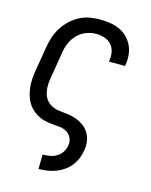

<svg xmlns="http://www.w3.org/2000/svg" viewBox="-113 -601 700 890"><g transform="rotate(15 237.5 -156.5)"><path d="M159 215 160 146H161Q177 146 194 143Q211 140 226.5 131Q242 122 252 106.5Q262 91 264 75Q268 55 260 38Q252 21 236.5 12Q221 3 202.5 1Q184 -1 164.5 -2.5Q145 -4 127.5 -8.5Q110 -13 94.5 -22Q79 -31 66 -43.5Q53 -56 44.5 -71.5Q36 -87 31 -104.5Q26 -122 24 -140.5Q22 -159 23 -178Q24 -197 27 -216L48 -342Q52 -366 60 -390Q68 -414 82 -436Q96 -458 115.5 -476.5Q135 -495 158 -507Q181 -519 205.5 -523.5Q230 -528 254 -528Q279 -528 303 -524.5Q327 -521 348.5 -511.5Q370 -502 386.5 -486Q403 -470 413 -449.5Q423 -429 425.5 -405Q428 -381 424 -356L423 -350H346V-354Q350 -375 346 -396Q342 -417 329 -431.5Q316 -446 296 -452.5Q276 -459 255 -459Q231 -459 207 -449.5Q183 -440 165 -421Q147 -402 137.5 -378.5Q128 -355 125 -331L104 -205Q100 -183 101 -160.5Q102 -138 110 -119Q118 -100 135.5 -87.5Q153 -75 174.5 -71.5Q196 -68 218 -66Q240 -64 260.5 -57Q281 -50 298.5 -38Q316 -26 327 -8.5Q338 9 342 30.5Q346 52 342 75Q339 95 331.5 114.5Q324 134 310.5 151.5Q297 169 279 181.5Q261 194 241 201.5Q221 209 200.5 212Q180 215 160 215Z"/></g></svg>

Font: Iosevka QP
Style: Italic
Weight: 400
Italic angle: -9°
Designer: Belleve Invis
Foundry: Belleve Invis
Version: Version 20.0.0; ttfautohint (v1.8.4)